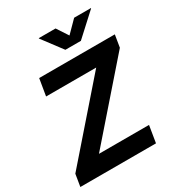

<svg xmlns="http://www.w3.org/2000/svg" viewBox="-219 -1081 1117 1215"><g transform="rotate(-30 340.0 -473.5)"><path d="M8.3 0 22.9 -88.9 473.1 -604.5H106.9L127.4 -727.5H680.2L665.5 -638.2L215.3 -123H581.1L561 0ZM374 -947.3 428.2 -864.7 509.8 -947.3H632.8L632.3 -944.8L473.6 -799.3H360.4L251 -944.8L251.5 -947.3Z"/></g></svg>

Font: Inter 20pt
Style: Bold Italic
Weight: 700
Italic angle: -9.3988°
Version: Version 4.001;git-66647c0bb